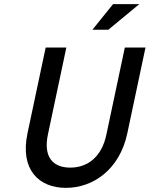

<svg xmlns="http://www.w3.org/2000/svg" viewBox="-20 -900 724 929"><path d="M201 -670 113 -255C76 -80 167 9 299 9C431 9 559 -80 596 -255L684 -670H584L495 -250C473 -142 405 -89 320 -89C234 -89 189 -142 212 -250L301 -670ZM427 -756H504L654 -880H527Z"/></svg>

Font: LT Wave Mono Medium
Style: Italic
Weight: 500
Designer: Daniel Lyons
Version: Version 2.5 (Glyphs App)